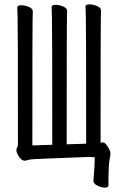

<svg xmlns="http://www.w3.org/2000/svg" viewBox="-20 -728 540 878"><path d="M459 130Q444 130 425.5 121Q407 112 407 98Q408 94 410 61Q413 30 413 -9Q399 -10 389 -10H378Q131 -1 120 1Q109 3 94 7Q76 7 61 -21Q55 -33 55 -40Q55 -49 58.5 -54Q62 -59 62 -70Q62 -620 60.5 -648.5Q59 -677 59 -694Q59 -704 77 -704Q93 -704 111.5 -696.5Q130 -689 130 -676Q130 -664 129 -638.5Q128 -613 128 -63L219 -66Q219 -622 217.5 -650.5Q216 -679 216 -696Q216 -706 234 -706Q250 -706 268.5 -698.5Q287 -691 287 -678Q287 -666 286 -640.5Q285 -615 285 -68L374 -71Q374 -624 372.5 -652.5Q371 -681 371 -698Q371 -708 389 -708Q405 -708 423.5 -700.5Q442 -693 442 -680Q442 -668 441 -642.5Q440 -617 440 -75Q447 -77 450 -77Q459 -77 468 -64Q474 -56 479 -47Q485 -35 485 -27Q485 -18 482 -4Q479 10 477.5 35.5Q476 61 476 82V120Q476 130 459 130Z"/></svg>

Font: LXGW WenKai Mono TC
Style: Regular
Weight: 400
Designer: LXGW / Fontworks Inc.
Foundry: LXGW / Fontworks Inc.
Version: Version 1.330